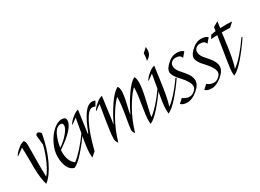

<svg xmlns="http://www.w3.org/2000/svg" viewBox="-51 -1397 2797 2068"><g transform="rotate(-30 1347.5 -362.5)"><path d="M276 -377 264 -493Q264 -502 271.5 -510Q279 -518 289 -519Q316 -512 327 -488Q296 -318 232.5 -183.5Q169 -49 95 6Q71 -77 68 -188Q67 -225 67 -308.5Q67 -392 64 -462L-21 -401L-19 -412Q-12 -422 0.5 -437.5Q13 -453 48 -481Q83 -509 114 -514Q133 -497 133 -459L131 -197Q131 -108 133 -62Q170 -99 213 -195Q256 -291 276 -377Z M550 -474Q500 -474 467 -412Q434 -350 419 -254Q481 -294 529 -351Q577 -408 577 -441Q577 -474 550 -474ZM635 -474Q635 -377 414 -230Q413 -219 413 -202Q413 -89 481 -39Q580 -115 703 -286L713 -279Q641 -174 568 -92.5Q495 -11 446 10Q396 -2 371 -56.5Q346 -111 346 -185Q346 -259 384.5 -338Q423 -417 478.5 -465.5Q534 -514 584.5 -514Q635 -514 635 -474Z M967 -515Q988 -515 1002 -505L970 -450Q956 -459 934 -459Q886 -459 829 -349.5Q772 -240 721 -37L666 10Q664 -14 664 -47Q664 -80 672 -137.5Q680 -195 698 -292.5Q716 -390 726 -453L656 -402L658 -413Q665 -423 677.5 -438.5Q690 -454 725 -482Q760 -510 791 -515Q784 -472 771.5 -377.5Q759 -283 752 -238H759Q810 -374 859.5 -444.5Q909 -515 967 -515Z M1281 -514Q1299 -500 1299 -450.5Q1299 -401 1277 -308.5Q1255 -216 1252 -192L1255 -190Q1307 -300 1372 -393.5Q1437 -487 1490 -514Q1507 -500 1507 -435.5Q1507 -371 1473.5 -228.5Q1440 -86 1435 -54L1438 -52Q1527 -116 1648 -286L1658 -279Q1589 -177 1515.5 -94Q1442 -11 1391 10Q1389 -14 1389 -28Q1389 -92 1411.5 -221Q1434 -350 1434 -418L1430 -420Q1372 -363 1305 -246Q1238 -129 1198 10Q1176 -10 1176 -40Q1176 -58 1200.5 -199Q1225 -340 1225 -418L1221 -420Q1163 -363 1096 -246Q1029 -129 989 10Q966 -16 966 -49Q966 -82 974 -144Q982 -206 990.5 -257.5Q999 -309 1010 -376.5Q1021 -444 1022 -448L1019 -450L953 -402L955 -413Q962 -423 974.5 -438.5Q987 -454 1022 -482Q1057 -510 1088 -515Q1081 -473 1067 -359.5Q1053 -246 1043 -192L1046 -190Q1098 -300 1163 -393.5Q1228 -487 1281 -514Z M1614 10Q1612 -14 1612 -47Q1612 -80 1620 -137.5Q1628 -195 1646 -292.5Q1664 -390 1674 -453L1604 -402L1606 -413Q1613 -423 1625.5 -438.5Q1638 -454 1673 -482Q1708 -510 1739 -515Q1733 -476 1718 -364Q1688 -136 1659 -55L1661 -52Q1747 -113 1871 -286L1882 -279Q1810 -174 1737 -92.5Q1664 -11 1614 10ZM1761 -735Q1762 -727 1762 -698Q1762 -632 1696 -598Q1706 -625 1708 -687Z M1918 -479Q1962 -514 2015 -514Q2068 -514 2097 -487L2050 -432Q2038 -474 1980 -474Q1948 -474 1928 -455.5Q1908 -437 1908 -412Q1908 -388 1914 -375.5Q1920 -363 1923 -357Q1926 -351 1933.5 -340.5Q1941 -330 1944.5 -326.5Q1948 -323 1958 -311.5Q1968 -300 1988 -276Q2044 -213 2044 -157Q2044 -101 1977.5 -46.5Q1911 8 1853.5 8Q1796 8 1772 -19L1822 -65Q1857 -34 1906 -34Q1936 -34 1965.5 -59.5Q1995 -85 1995 -114Q1995 -165 1918 -249Q1895 -274 1883 -288Q1871 -302 1857.5 -327Q1844 -352 1844 -371Q1844 -421 1918 -479Z M2221 -479Q2265 -514 2318 -514Q2371 -514 2400 -487L2353 -432Q2341 -474 2283 -474Q2251 -474 2231 -455.5Q2211 -437 2211 -412Q2211 -388 2217 -375.5Q2223 -363 2226 -357Q2229 -351 2236.5 -340.5Q2244 -330 2247.5 -326.5Q2251 -323 2261 -311.5Q2271 -300 2291 -276Q2347 -213 2347 -157Q2347 -101 2280.5 -46.5Q2214 8 2156.5 8Q2099 8 2075 -19L2125 -65Q2160 -34 2209 -34Q2239 -34 2268.5 -59.5Q2298 -85 2298 -114Q2298 -165 2221 -249Q2198 -274 2186 -288Q2174 -302 2160.5 -327Q2147 -352 2147 -371Q2147 -421 2221 -479Z M2556 -509Q2606 -511 2637 -511Q2668 -511 2703 -507L2650 -459Q2610 -461 2584 -461H2548L2543 -422Q2508 -134 2475 -54L2478 -52Q2574 -121 2706 -311L2716 -305Q2641 -193 2562.5 -102.5Q2484 -12 2431 10Q2429 -14 2429 -30.5Q2429 -47 2431 -68Q2433 -89 2438.5 -127Q2444 -165 2449.5 -200.5Q2455 -236 2467.5 -313Q2480 -390 2491 -460Q2462 -460 2412 -456L2439 -498Q2466 -503 2497 -506L2504 -553L2567 -589Z"/></g></svg>

Font: Felipa
Style: Regular
Weight: 400
Designer: Javier Alcaraz
Foundry: Fontstage
Version: Version 1.001